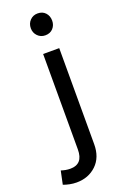

<svg xmlns="http://www.w3.org/2000/svg" viewBox="-225 -783 671 1031"><g transform="rotate(-20 110.5 -267.5)"><path d="M-51 181 -35 105Q-23 109 -10 111.5Q3 114 18 114Q53 114 71.5 93.5Q90 73 90 30V-515H182V34Q182 109 137 152Q92 195 24 195Q4 195 -15.5 191Q-35 187 -51 181ZM75 -667Q75 -694 92.5 -712Q110 -730 136 -730Q164 -730 180.5 -712Q197 -694 197 -667Q197 -641 180.5 -623Q164 -605 136 -605Q110 -605 92.5 -623Q75 -641 75 -667Z"/></g></svg>

Font: Radio Canada
Style: Regular
Weight: 400
Designer: Charles Daoud, Etienne Aubert Bonn, Alexandre Saumier Demers, Jacques Le Bailly
Foundry: Radio-Canada
Version: Version 2.104;gftools[0.9.28.dev5+ged2979d]